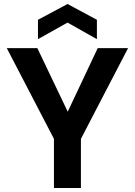

<svg xmlns="http://www.w3.org/2000/svg" viewBox="-20 -941 675 961"><path d="M250 0V-246L14 -700H167L319 -382L469 -700H621L385 -246V0ZM170 -745V-842L318 -921L465 -842V-745L318 -828Z"/></svg>

Font: DM Sans
Style: Bold
Weight: 700
Designer: Colophon Foundry, Jonny Pinhorn
Foundry: Colophon Foundry
Version: Version 4.004; ttfautohint (v1.8.4.7-5d5b)